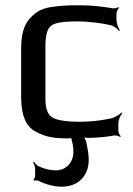

<svg xmlns="http://www.w3.org/2000/svg" viewBox="-20 -514 504 727"><path d="M191 131C170 131 149 126 127 116C119 112 111 103 108 98L105 100C108 105 113 116 113 125V153C113 157 109 165 107 167L109 171C111 169 120 168 124 170C155 185 185 193 214 193C276 193 316 152 316 91C316 75 313 54 307 26C305 17 299 4 294 0L291 3C297 7 312 9 321 8C356 7 386 4 412 -1C419 -2 431 1 435 5L437 2C433 -2 428 -13 428 -20V-46C428 -60 436 -78 443 -85L440 -88C433 -80 415 -69 402 -66C361 -57 321 -53 282 -53C229 -53 194 -59 177 -70C160 -81 152 -104 152 -139V-339C152 -380 159 -406 174 -417C188 -428 221 -433 272 -433C312 -433 354 -428 398 -419C410 -416 425 -405 431 -397L434 -399C428 -407 421 -426 421 -439V-463C421 -470 427 -481 431 -484L428 -487C424 -484 411 -481 404 -483C364 -490 323 -494 283 -494C232 -494 214 -493 171 -487C131 -480 113 -466 91 -442C68 -416 60 -376 60 -326V-148C60 -83 75 -36 116 -15C154 5 184 10 240 10C244 10 253 9 254 7L251 4C249 7 251 16 252 19C256 33 258 46 258 60C258 101 231 131 191 131Z"/></svg>

Font: Gamestation Storm
Style: Regular
Weight: 400
Designer: Jonas Hecksher
Foundry: Jonas Hecksher, Playtypeª, e-types AS
Version: Version 1.003